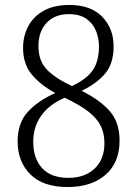

<svg xmlns="http://www.w3.org/2000/svg" viewBox="-20 -744 553 774"><path d="M253 10Q153 10 102 -41.5Q51 -93 51 -174Q51 -249 93 -294Q135 -339 203 -369Q145 -400 109 -442.5Q73 -485 73 -551Q73 -599 94 -638.5Q115 -678 156.5 -701Q198 -724 260 -724Q346 -724 392 -676.5Q438 -629 438 -557Q438 -488 404 -447.5Q370 -407 309 -378Q383 -341 422.5 -296Q462 -251 462 -177Q462 -88 405 -39Q348 10 253 10ZM270 -397Q331 -426 355 -462.5Q379 -499 379 -557Q379 -590 367 -619.5Q355 -649 328.5 -668Q302 -687 258 -687Q200 -687 167.5 -651.5Q135 -616 135 -559Q135 -498 169.5 -463Q204 -428 270 -397ZM256 -27Q321 -27 361 -64Q401 -101 401 -167Q401 -205 386.5 -235.5Q372 -266 337 -293.5Q302 -321 241 -350Q178 -323 146 -277.5Q114 -232 114 -173Q114 -105 150 -66Q186 -27 256 -27Z"/></svg>

Font: Noto Serif Armenian SemiCondensed Light
Style: Regular
Weight: 300
Width: 4
Designer: Monotype Design Team
Foundry: Monotype Imaging Inc.
Version: Version 2.008; ttfautohint (v1.8.4.7-5d5b)